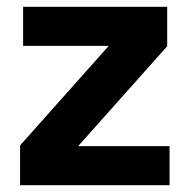

<svg xmlns="http://www.w3.org/2000/svg" viewBox="-20 -545 558 565"><path d="M479 0H39V-117L300 -410H48V-525H472V-409L210 -115H479Z"/></svg>

Font: IBM Plex Sans Var
Style: Regular
Weight: 400
Designer: Mike Abbink, Paul van der Laan, Pieter van Rosmalen
Foundry: Bold Monday
Version: Version 3.000